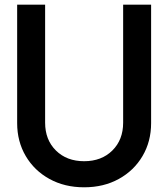

<svg xmlns="http://www.w3.org/2000/svg" viewBox="-20 -775 716 817"><path d="M53 -251V-755H172V-253Q172 -180 218 -134.5Q264 -89 338 -89Q412 -89 458 -134.5Q504 -180 504 -253V-755H623V-251Q623 -173 586.5 -111Q550 -49 485.5 -13.5Q421 22 338 22Q255 22 190.5 -13.5Q126 -49 89.5 -111Q53 -173 53 -251Z"/></svg>

Font: BLUETTI 2.0 Medium
Style: Italic
Weight: 500
Designer: Stijn de Vries
Foundry: tokotype
Version: Version 2.005;October 31, 2023;FontCreator 14.0.0.2814 64-bi